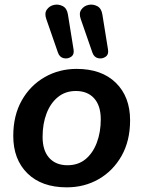

<svg xmlns="http://www.w3.org/2000/svg" viewBox="-20 -795 616 825"><path d="M267 10Q159 10 98 -50Q37 -110 37 -211Q37 -299 73.5 -363.5Q110 -428 172 -463.5Q234 -499 309 -499Q417 -499 478 -439Q539 -379 539 -278Q539 -190 502.5 -125.5Q466 -61 404.5 -25.5Q343 10 267 10ZM270 -85Q316 -85 347.5 -111Q379 -137 396 -182Q413 -227 413 -282Q413 -341 384.5 -372.5Q356 -404 306 -404Q261 -404 229 -378Q197 -352 180 -307.5Q163 -263 163 -207Q163 -148 191.5 -116.5Q220 -85 270 -85ZM377 -569 327 -713Q318 -738 329.5 -754Q341 -770 360.5 -774Q380 -778 398 -768.5Q416 -759 420 -732L444 -583Q448 -561 433.5 -551Q419 -541 401.5 -545Q384 -549 377 -569ZM229 -569 179 -713Q170 -738 181.5 -754Q193 -770 212.5 -774Q232 -778 250 -768.5Q268 -759 272 -732L296 -583Q300 -561 285.5 -551Q271 -541 253.5 -545Q236 -549 229 -569Z"/></svg>

Font: Nunito
Style: Bold Italic
Weight: 700
Italic angle: -9°
Designer: Vernon Adams
Foundry: Vernon Adams
Version: Version 3.601; ttfautohint (v1.8.2.53-6de2)